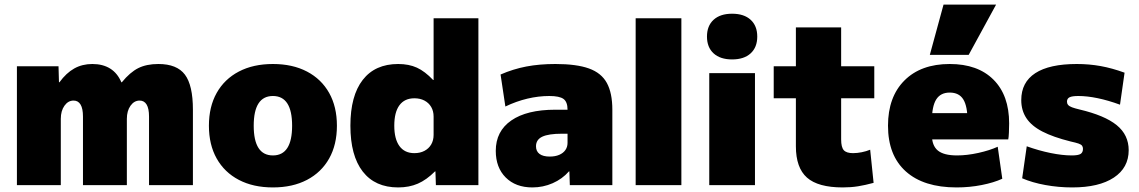

<svg xmlns="http://www.w3.org/2000/svg" viewBox="-20 -810 4985 840"><path d="M54 0V-520H236L238 -450H240Q270 -491 305 -510.5Q340 -530 384 -530Q430 -530 462 -510Q494 -490 511 -450H513Q549 -494 585 -512Q621 -530 673 -530Q754 -530 789 -483.5Q824 -437 824 -330V0H632V-300Q632 -335 621.5 -352.5Q611 -370 591 -370Q567 -370 551 -347.5Q535 -325 535 -290V0H343V-300Q343 -335 332.5 -352.5Q322 -370 302 -370Q278 -370 262 -347.5Q246 -325 246 -290V0Z M1174 10Q1088 10 1025 -23Q962 -56 928 -116.5Q894 -177 894 -260Q894 -343 928 -403.5Q962 -464 1025 -497Q1088 -530 1174 -530Q1260 -530 1323 -497Q1386 -464 1420 -403.5Q1454 -343 1454 -260Q1454 -177 1420 -116.5Q1386 -56 1323 -23Q1260 10 1174 10ZM1174 -130Q1216 -130 1237 -162.5Q1258 -195 1258 -260Q1258 -325 1237 -357.5Q1216 -390 1174 -390Q1132 -390 1111 -357.5Q1090 -325 1090 -260Q1090 -195 1111 -162.5Q1132 -130 1174 -130Z M1722 10Q1621 10 1567 -59.5Q1513 -129 1513 -260Q1513 -391 1567 -460.5Q1621 -530 1722 -530Q1769 -530 1804 -514Q1839 -498 1875 -460H1877V-730H2073V0H1887L1885 -60H1883Q1846 -23 1808 -6.5Q1770 10 1722 10ZM1793 -140Q1818 -140 1837 -150Q1856 -160 1866.5 -178Q1877 -196 1877 -220V-300Q1877 -324 1866.5 -342Q1856 -360 1837 -370Q1818 -380 1793 -380Q1750 -380 1727.5 -349.5Q1705 -319 1705 -260Q1705 -202 1727.5 -171Q1750 -140 1793 -140Z M2309 10Q2236 10 2192.5 -33.5Q2149 -77 2149 -150Q2149 -236 2217 -283Q2285 -330 2409 -330H2463Q2463 -364 2445.5 -377Q2428 -390 2383 -390Q2336 -390 2287.5 -378.5Q2239 -367 2191 -344L2170 -484Q2225 -508 2282.5 -519Q2340 -530 2410 -530Q2502 -530 2556.5 -510.5Q2611 -491 2635 -447Q2659 -403 2659 -330V0H2473L2471 -60H2469Q2440 -27 2398 -8.5Q2356 10 2309 10ZM2385 -125Q2409 -125 2426.5 -132.5Q2444 -140 2453.5 -153.5Q2463 -167 2463 -185V-225H2439Q2380 -225 2352.5 -212Q2325 -199 2325 -170Q2325 -148 2340.5 -136.5Q2356 -125 2385 -125Z M2761 0V-730H2961V0Z M3083 0V-490H3283V0ZM3183 -550Q3131 -550 3102 -576.5Q3073 -603 3073 -650Q3073 -697 3102 -723.5Q3131 -750 3183 -750Q3235 -750 3264 -723.5Q3293 -697 3293 -650Q3293 -603 3264 -576.5Q3235 -550 3183 -550Z M3667 10Q3559 10 3510.5 -33Q3462 -76 3462 -170V-380H3365V-520H3462V-690H3660V-520H3805V-380H3660V-200Q3660 -166 3671.5 -153Q3683 -140 3712 -140Q3730 -140 3750 -144Q3770 -148 3787 -155L3802 -10Q3765 0 3734 5Q3703 10 3667 10Z M4165 10Q4021 10 3943 -60Q3865 -130 3865 -260Q3865 -386 3937 -458Q4009 -530 4135 -530Q4258 -530 4326.5 -461.5Q4395 -393 4395 -270Q4395 -252 4394 -230Q4393 -208 4391 -200H3975V-315H4236L4213 -280Q4213 -345 4194.5 -375Q4176 -405 4135 -405Q4095 -405 4076 -375Q4057 -345 4057 -280V-220Q4057 -173 4083 -151.5Q4109 -130 4167 -130Q4211 -130 4260.5 -141Q4310 -152 4345 -168L4365 -28Q4328 -11 4275 -0.5Q4222 10 4165 10ZM4218 -570H4048L4108 -790H4338Z M4671 10Q4611 10 4553.5 -0.5Q4496 -11 4452 -30L4472 -170Q4525 -151 4576.5 -140.5Q4628 -130 4669 -130Q4697 -130 4707.5 -136.5Q4718 -143 4718 -159Q4718 -167 4714 -172.5Q4710 -178 4698.5 -182Q4687 -186 4664 -191Q4588 -210 4540.5 -234.5Q4493 -259 4470.5 -293Q4448 -327 4448 -372Q4448 -450 4509.5 -490Q4571 -530 4691 -530Q4745 -530 4795 -521Q4845 -512 4900 -492L4880 -352Q4828 -371 4782 -380.5Q4736 -390 4698 -390Q4671 -390 4659.5 -384.5Q4648 -379 4648 -365Q4648 -357 4653 -351Q4658 -345 4670 -340.5Q4682 -336 4703 -331Q4758 -318 4798.5 -301Q4839 -284 4865.5 -262.5Q4892 -241 4905 -213.5Q4918 -186 4918 -153Q4918 -76 4853 -33Q4788 10 4671 10Z"/></svg>

Font: M PLUS 2 Black
Style: Regular
Weight: 900
Designer: Coji Morishita
Foundry: UNDERFOREST DESIGN
Version: Version 1.001